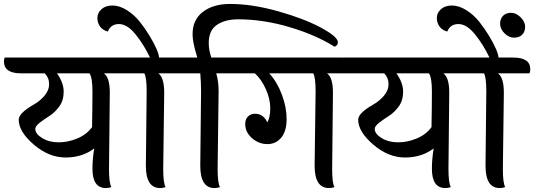

<svg xmlns="http://www.w3.org/2000/svg" viewBox="-59 -948 2710 974"><path d="M230 -576Q264 -528 264 -483Q264 -438 241.5 -407.5Q219 -377 192 -360Q165 -343 142.5 -325.5Q120 -308 120 -294Q120 -269 155 -247.5Q190 -226 238 -226Q286 -226 333 -245.5Q380 -265 408 -303Q410 -415 410 -484.5Q410 -554 395 -576ZM498 -478 494 -91Q494 -19 506 1Q494 6 478 6Q410 6 410 -92Q410 -141 419 -195Q358 -149 273.5 -149Q189 -149 112.5 -214.5Q36 -280 36 -341Q36 -374 113 -418Q142 -434 166 -461.5Q190 -489 190 -521.5Q190 -554 168 -576H47Q-39 -576 -39 -637Q-39 -648 -35 -656H548Q634 -656 634 -597Q634 -584 630 -576H468Q498 -555 498 -478Z M681 -107 685 -484Q685 -557 673 -576H617Q532 -576 532 -637Q532 -650 535 -656H702Q670 -723 628 -774.5Q586 -826 544.5 -826Q503 -826 488 -788Q463 -794 449 -813Q435 -832 435 -857Q435 -882 455.5 -901Q476 -920 511.5 -920Q547 -920 584.5 -896.5Q622 -873 649.5 -838.5Q677 -804 700 -766Q745 -691 748 -656H822Q908 -656 908 -597Q908 -584 904 -576H744Q774 -555 774 -478L769 -91Q769 -19 781 1Q769 6 753 6Q681 6 681 -107Z M957 -107 961 -489Q961 -526 957 -576H893Q808 -576 808 -637Q808 -650 811 -656H942Q939 -667 933.5 -685.5Q928 -704 926 -715Q918 -748 918 -776Q918 -848 970.5 -888Q1023 -928 1108 -928Q1220 -928 1353 -890.5Q1486 -853 1570.5 -807Q1655 -761 1655 -734Q1655 -717 1638 -711Q1543 -771 1409.5 -810.5Q1276 -850 1150 -850Q1083 -850 1041.5 -822Q1000 -794 1000 -730Q1000 -693 1013 -656H1098Q1184 -656 1184 -597Q1184 -584 1180 -576H1038Q1050 -533 1050 -488L1045 -91Q1045 -19 1057 1Q1044 6 1029 6Q957 6 957 -107Z M1537 -107 1542 -484Q1542 -557 1530 -576H1307Q1347 -532 1371 -468Q1395 -404 1395 -343.5Q1395 -283 1368 -250Q1341 -217 1297.5 -217Q1254 -217 1219.5 -247Q1185 -277 1185 -319Q1185 -343 1199 -357Q1213 -371 1235 -371Q1277 -371 1297 -327Q1312 -352 1312 -399Q1312 -446 1289.5 -496Q1267 -546 1234 -576H1169Q1084 -576 1084 -637Q1084 -650 1087 -656H1679Q1765 -656 1765 -597Q1765 -584 1761 -576H1600Q1630 -555 1630 -478L1626 -91Q1626 -17 1638 1Q1626 6 1610 6Q1537 6 1537 -107Z M1952 -576Q1986 -528 1986 -483Q1986 -438 1963.5 -407.5Q1941 -377 1914 -360Q1887 -343 1864.5 -325.5Q1842 -308 1842 -294Q1842 -269 1877 -247.5Q1912 -226 1960 -226Q2008 -226 2055 -245.5Q2102 -265 2130 -303Q2132 -415 2132 -484.5Q2132 -554 2117 -576ZM2220 -478 2216 -91Q2216 -19 2228 1Q2216 6 2200 6Q2132 6 2132 -92Q2132 -141 2141 -195Q2080 -149 1995.5 -149Q1911 -149 1834.5 -214.5Q1758 -280 1758 -341Q1758 -374 1835 -418Q1864 -434 1888 -461.5Q1912 -489 1912 -521.5Q1912 -554 1890 -576H1769Q1683 -576 1683 -637Q1683 -648 1687 -656H2270Q2356 -656 2356 -597Q2356 -584 2352 -576H2190Q2220 -555 2220 -478Z M2605 -812.5Q2605 -787 2590 -772Q2575 -757 2549 -757Q2523 -757 2500.5 -779Q2478 -801 2478 -827Q2478 -853 2493 -868Q2508 -883 2533.5 -883Q2559 -883 2582 -860.5Q2605 -838 2605 -812.5ZM2404 -107 2408 -484Q2408 -557 2396 -576H2340Q2255 -576 2255 -637Q2255 -650 2258 -656H2424Q2392 -723 2350 -774.5Q2308 -826 2266.5 -826Q2225 -826 2210 -788Q2185 -794 2171 -813Q2157 -832 2157 -857Q2157 -882 2177.5 -901Q2198 -920 2233.5 -920Q2269 -920 2306.5 -896.5Q2344 -873 2371.5 -838.5Q2399 -804 2422 -766Q2467 -691 2470 -656H2545Q2631 -656 2631 -597Q2631 -584 2627 -576H2467Q2497 -555 2497 -478L2492 -91Q2492 -19 2504 1Q2491 6 2476 6Q2404 6 2404 -107Z"/></svg>

Font: Laila Medium
Style: Regular
Weight: 500
Designer: Hitesh Malaviya
Foundry: Indian Type Foundry
Version: Version 1.302;PS 1.0;hotconv 1.0.78;makeotf.lib2.5.61930; tt